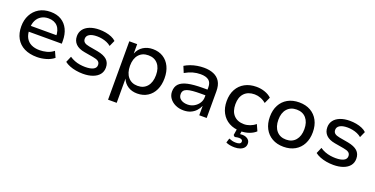

<svg xmlns="http://www.w3.org/2000/svg" viewBox="-24 -1197 4077 2088"><g transform="rotate(20 2014.5 -153.5)"><path d="M330 9Q244 9 183 -21.5Q122 -52 89.5 -110Q57 -168 57 -248Q57 -322 87.5 -380Q118 -438 173.5 -471Q229 -504 306 -504Q379 -504 430 -473Q481 -442 508.5 -385.5Q536 -329 536 -251V-220H133V-287H469L451 -268Q451 -347 413.5 -388.5Q376 -430 307 -430Q261 -430 226 -409.5Q191 -389 171.5 -351Q152 -313 152 -260V-249Q152 -190 173 -150.5Q194 -111 234.5 -91Q275 -71 331 -71Q372 -71 414.5 -82Q457 -93 493 -122L525 -52Q487 -21 434 -6Q381 9 330 9Z M862 9Q821 9 781 2Q741 -5 707 -18.5Q673 -32 649 -51L679 -121Q705 -103 735.5 -91Q766 -79 798.5 -74Q831 -69 861 -69Q921 -69 953.5 -86Q986 -103 986 -136Q986 -164 967 -178.5Q948 -193 905 -200L801 -218Q731 -230 696.5 -265Q662 -300 662 -355Q662 -399 686.5 -432.5Q711 -466 758.5 -485Q806 -504 871 -504Q907 -504 944 -497.5Q981 -491 1012.5 -477.5Q1044 -464 1064 -444L1033 -375Q1012 -393 985 -404.5Q958 -416 928.5 -421.5Q899 -427 871 -427Q814 -427 783 -408.5Q752 -390 752 -357Q752 -330 770 -315.5Q788 -301 827 -294L929 -276Q1004 -262 1040 -229Q1076 -196 1076 -139Q1076 -93 1050 -60Q1024 -27 975.5 -9Q927 9 862 9Z M1217 180V-496H1308V-389H1309Q1331 -444 1378.5 -474Q1426 -504 1489 -504Q1558 -504 1609 -472Q1660 -440 1687.5 -382.5Q1715 -325 1715 -248Q1715 -172 1688 -114Q1661 -56 1610 -23.5Q1559 9 1490 9Q1427 9 1382 -20.5Q1337 -50 1317 -100V180ZM1466 -71Q1536 -71 1576 -118.5Q1616 -166 1616 -249Q1616 -331 1576 -377.5Q1536 -424 1466 -424Q1396 -424 1355.5 -377.5Q1315 -331 1315 -249Q1315 -166 1355.5 -118.5Q1396 -71 1466 -71Z M2026 9Q1973 9 1931 -11Q1889 -31 1864.5 -65Q1840 -99 1840 -142Q1840 -198 1872 -231Q1904 -264 1970.5 -278.5Q2037 -293 2141 -293H2212V-227H2146Q2091 -227 2051.5 -223.5Q2012 -220 1987 -211.5Q1962 -203 1950 -187.5Q1938 -172 1938 -148Q1938 -108 1968.5 -87Q1999 -66 2046 -66Q2087 -66 2121 -85.5Q2155 -105 2175.5 -136.5Q2196 -168 2196 -206V-319Q2196 -375 2164 -400Q2132 -425 2069 -425Q2025 -425 1981.5 -413Q1938 -401 1891 -374L1861 -446Q1892 -465 1928 -478Q1964 -491 2003 -497.5Q2042 -504 2080 -504Q2145 -504 2193 -483.5Q2241 -463 2267 -420.5Q2293 -378 2293 -309V0H2207V-107H2206Q2192 -75 2167.5 -48.5Q2143 -22 2107.5 -6.5Q2072 9 2026 9Z M2687 9Q2610 9 2553.5 -22.5Q2497 -54 2465.5 -112Q2434 -170 2434 -248Q2434 -327 2465.5 -384.5Q2497 -442 2554 -473Q2611 -504 2688 -504Q2740 -504 2786.5 -487.5Q2833 -471 2863 -442L2830 -369Q2801 -394 2766 -407Q2731 -420 2697 -420Q2621 -420 2578 -375.5Q2535 -331 2535 -248Q2535 -165 2578 -120Q2621 -75 2696 -75Q2730 -75 2765 -88Q2800 -101 2828 -125L2861 -52Q2832 -24 2785.5 -7.5Q2739 9 2687 9ZM2685 197Q2658 197 2630.5 192Q2603 187 2585 177L2601 126Q2620 134 2639 139Q2658 144 2684 144Q2710 144 2725 136Q2740 128 2740 110Q2740 97 2729.5 90Q2719 83 2700 83Q2690 83 2677.5 84.5Q2665 86 2650 90L2632 74L2647 -20H2704L2691 59L2665 47Q2676 43 2691 41Q2706 39 2720 39Q2744 39 2764 47Q2784 55 2796.5 71Q2809 87 2809 112Q2809 139 2793 158Q2777 177 2749 187Q2721 197 2685 197Z M3183 9Q3107 9 3051 -23Q2995 -55 2964.5 -113Q2934 -171 2934 -248Q2934 -326 2964.5 -383.5Q2995 -441 3051 -472.5Q3107 -504 3183 -504Q3259 -504 3314.5 -472.5Q3370 -441 3400.5 -383.5Q3431 -326 3431 -248Q3431 -171 3401 -113Q3371 -55 3315 -23Q3259 9 3183 9ZM3183 -74Q3253 -74 3293 -121Q3333 -168 3333 -249Q3333 -329 3293 -375Q3253 -421 3183 -421Q3113 -421 3072.5 -375Q3032 -329 3032 -249Q3032 -168 3072.5 -121Q3113 -74 3183 -74Z M3760 9Q3719 9 3679 2Q3639 -5 3605 -18.5Q3571 -32 3547 -51L3577 -121Q3603 -103 3633.5 -91Q3664 -79 3696.5 -74Q3729 -69 3759 -69Q3819 -69 3851.5 -86Q3884 -103 3884 -136Q3884 -164 3865 -178.5Q3846 -193 3803 -200L3699 -218Q3629 -230 3594.5 -265Q3560 -300 3560 -355Q3560 -399 3584.5 -432.5Q3609 -466 3656.5 -485Q3704 -504 3769 -504Q3805 -504 3842 -497.5Q3879 -491 3910.5 -477.5Q3942 -464 3962 -444L3931 -375Q3910 -393 3883 -404.5Q3856 -416 3826.5 -421.5Q3797 -427 3769 -427Q3712 -427 3681 -408.5Q3650 -390 3650 -357Q3650 -330 3668 -315.5Q3686 -301 3725 -294L3827 -276Q3902 -262 3938 -229Q3974 -196 3974 -139Q3974 -93 3948 -60Q3922 -27 3873.5 -9Q3825 9 3760 9Z"/></g></svg>

Font: Nunito Sans 12pt ExtraLight 8pt Medium
Style: Regular
Weight: 500
Version: Version 3.101;gftools[0.9.27]